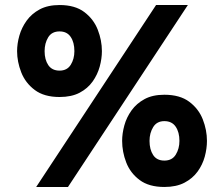

<svg xmlns="http://www.w3.org/2000/svg" viewBox="-20 -732 892 764"><path d="M124 12 601 -712H727.5L250.5 12ZM217 -346Q155.5 -346 118.2 -374Q81 -402 64.5 -444.2Q48 -486.5 48 -528.5Q48 -558 57 -590Q66 -622 86 -649.8Q106 -677.5 138.2 -694.8Q170.5 -712 217 -712Q278.5 -712 315.5 -684Q352.5 -656 369 -613.8Q385.5 -571.5 385.5 -528.5Q385.5 -499 376.8 -467Q368 -435 348.5 -407.5Q329 -380 296.8 -363Q264.5 -346 217 -346ZM217 -451Q247 -451 261.5 -474.2Q276 -497.5 276 -528.5Q276 -563.5 261.2 -585.2Q246.5 -607 217 -607Q186 -607 171.8 -583.5Q157.5 -560 157.5 -528.5Q157.5 -494.5 172.2 -472.8Q187 -451 217 -451ZM634 12Q572.5 12 535.5 -15.8Q498.5 -43.5 482.2 -85.8Q466 -128 466 -171.5Q466 -201 474.8 -233Q483.5 -265 503.5 -292.8Q523.5 -320.5 555.5 -337.8Q587.5 -355 634 -355Q696 -355 733.2 -327Q770.5 -299 787 -256.8Q803.5 -214.5 803.5 -171.5Q803.5 -141 794.8 -108.8Q786 -76.5 766.2 -49.2Q746.5 -22 714 -5Q681.5 12 634 12ZM634 -93Q665 -93 679.5 -116.8Q694 -140.5 694 -171.5Q694 -206 679 -228Q664 -250 634 -250Q604 -250 589.5 -226.2Q575 -202.5 575 -171.5Q575 -137 589.5 -115Q604 -93 634 -93Z"/></svg>

Font: Overpass
Style: Bold
Weight: 700
Designer: Delve Withrington, Dave Bailey, Thomas Jockin
Foundry: Delve Fonts LLC
Version: Version 4.000; ttfautohint (v1.8.3)